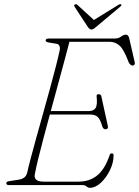

<svg xmlns="http://www.w3.org/2000/svg" viewBox="-20 -884 664 917"><path d="M374 0H23Q10 0 10 -9Q10 -17.5 25.5 -19L67 -25.5Q84 -28 94.2 -35Q104.5 -42 109.5 -57.5Q114.5 -81.5 126 -125.2Q137.5 -169 153 -225Q168.5 -281 185.5 -341.2Q202.5 -401.5 218.2 -459.2Q234 -517 246.2 -564.5Q258.5 -612 264.5 -641Q268 -654 264.2 -663.8Q260.5 -673.5 250 -675L213 -681Q198 -683.5 198 -691Q198 -700 213.5 -700H527.5Q546 -700 558.2 -709.2Q570.5 -718.5 581 -718.5Q592.5 -718.5 596.5 -703.5L623 -589Q625.5 -580 622.2 -575.5Q619 -571 613.5 -571Q603 -571 594.5 -586.5Q572 -647.5 551.2 -666Q530.5 -684.5 503.5 -684.5H311.5Q295.5 -621.5 271 -532.2Q246.5 -443 222.5 -353.5H403.5Q426.5 -353.5 436.2 -367.8Q446 -382 441.5 -423.5Q440 -434 451 -434Q462.5 -434 464 -424L495 -282.5Q497 -274.5 493.8 -270.8Q490.5 -267 486 -266.5Q474.5 -266 469.5 -277.5Q459 -314 446.5 -325.5Q434 -337 410.5 -337H218Q201.5 -276 186.8 -220.5Q172 -165 161.8 -122.5Q151.5 -80 147.5 -57.5Q136 -16.5 188 -16.5H355.5Q407.5 -16.5 444.2 -46.2Q481 -76 504 -144Q506.5 -151.5 514 -151.5Q522.5 -151.5 522.5 -142Q522.5 -107 505 -71Q487.5 -35 461.5 -11Q435.5 13 409.5 13Q400.5 13 393.5 6.5Q386.5 0 374 0ZM438 -754.5Q425 -743 417 -743Q408.5 -743 400 -754.5L336 -852Q331.5 -859 338.5 -863Q344.5 -866 350 -860.5L428.5 -788.5L545 -860.5Q554.5 -866 558.5 -863Q563.5 -859 554 -852Z"/></svg>

Font: Fraunces 9pt Thin
Style: Italic
Weight: 100
Italic angle: -16°
Version: Version 1.000;[b76b70a41]